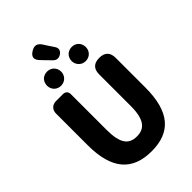

<svg xmlns="http://www.w3.org/2000/svg" viewBox="-325 -1269 1412 1412"><g transform="rotate(-45 381.5 -563.0)"><path d="M510 -538V-331C510 -190 465 -140 384 -140C302 -140 260 -190 260 -331V-704C260 -729 244 -745 219 -745H171H147C108 -745 82 -719 82 -680V-350C82 -99 185 14 384 14C582 14 682 -99 682 -350V-659C682 -716 653 -745 596 -745C539 -745 510 -716 510 -659ZM200 -924C188 -911 180 -892 180 -871C180 -831 210 -798 253 -798C296 -798 327 -831 327 -871C327 -892 319 -911 306 -924C293 -937 275 -945 253 -945C232 -945 213 -937 200 -924ZM393 -1075 373 -1106C350 -1142 324 -1150 287 -1128C245 -1102 244 -1074 279 -1039L299 -1018L344 -972C362 -954 384 -952 406 -965C432 -981 440 -1004 423 -1030ZM457 -820C470 -806 489 -798 510 -798C553 -798 583 -831 583 -871C583 -913 553 -945 510 -945C489 -945 470 -937 457 -924C444 -911 436 -892 436 -871C436 -851 444 -833 457 -820Z"/></g></svg>

Font: GenSenRounded2 TW H
Style: Regular
Weight: 900
Version: Version 2.100;PS 2.1;hotconv 16.6.51;makeotf.lib2.5.65220 DE